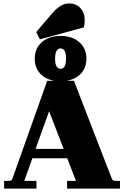

<svg xmlns="http://www.w3.org/2000/svg" viewBox="-20 -1102 725 1122"><path d="M213 -872 192 -915 284 -1023Q334 -1082 383 -1082Q425 -1082 450 -1054.5Q475 -1027 475 -983Q475 -959 470 -942ZM4 0V-45H34Q48 -45 53 -59L256 -630H297Q244 -639 213.5 -673.5Q183 -708 183 -759Q183 -819 224.5 -855.5Q266 -892 334 -892Q402 -892 443.5 -855.5Q485 -819 485 -759Q485 -708 454 -673.5Q423 -639 370 -630H412L633 -59Q638 -45 652 -45H681V0H372V-45H424L373 -177H169L122 -45H193V0ZM366 -759Q366 -819 334 -819Q302 -819 302 -759Q302 -700 334 -700Q366 -700 366 -759ZM188 -232H352L267 -452Z"/></svg>

Font: Arapey Black
Style: Regular
Weight: 900
Designer: Eduardo Rodriguez Tunni
Foundry: Eduardo Rodriguez Tunni
Version: Version 4.000